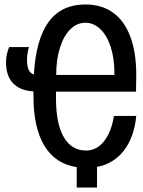

<svg xmlns="http://www.w3.org/2000/svg" viewBox="-20 -750 640 861"><path d="M493 -414V-423Q493 -488 476.5 -539.2Q460 -590.5 430.2 -619.2Q400.5 -648 363 -648Q325 -648 295.2 -618.5Q265.5 -589 248.8 -535.8Q232 -482.5 232 -414ZM21 -539H110Q107 -530.5 104 -514.2Q101 -498 101 -480Q101 -425.5 132 -416Q141 -574 198.2 -652Q255.5 -730 363 -730Q436 -730 487 -693.2Q538 -656.5 564.5 -585.5Q591 -514.5 591 -414L590 -339H231V-310Q231 -196 265.8 -135.5Q300.5 -75 366 -75Q413 -75 446 -116Q479 -157 491 -230H591Q581.5 -134 535.5 -74.8Q489.5 -15.5 415 -1.5V91H324V-0.5Q228.5 -15 179.2 -96Q130 -177 130 -319V-340Q69.5 -344 38.2 -377Q7 -410 7 -472Q7 -505 21 -539Z"/></svg>

Font: JuliaMono
Style: Bold
Weight: 700
Monospace: yes
Designer: cormullion
Foundry: corm
Version: Version 0.055; ttfautohint (v1.8.4)